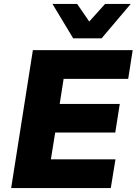

<svg xmlns="http://www.w3.org/2000/svg" viewBox="-20 -961 698 981"><path d="M37 0 148 -705H658L635 -558H305L285 -430H592L569 -284H262L240 -147H570L546 0ZM354 -765 248 -941H374L436 -851L517 -941H648L499 -765Z"/></svg>

Font: Nunito Sans 9pt Black
Style: Italic
Weight: 900
Italic angle: -9°
Version: Version 3.101;gftools[0.9.27]